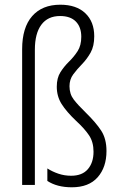

<svg xmlns="http://www.w3.org/2000/svg" viewBox="-20 -785 509 815"><path d="M380 -631Q380 -589 364.5 -561.5Q349 -534 328 -512.5Q307 -491 291 -469.5Q275 -448 275 -419Q275 -386 293 -362.5Q311 -339 344 -307Q387 -265 409.5 -230.5Q432 -196 432 -144Q432 -75 394.5 -32.5Q357 10 285 10Q222 10 181 -17V-70Q203 -56 228.5 -47.5Q254 -39 282 -39Q329 -39 353 -67Q377 -95 377 -141Q377 -182 358 -210.5Q339 -239 303 -272Q262 -311 241.5 -343.5Q221 -376 221 -417Q221 -454 236.5 -478.5Q252 -503 273 -523.5Q294 -544 309.5 -568Q325 -592 325 -629Q325 -670 302 -693.5Q279 -717 235 -717Q183 -717 155.5 -680Q128 -643 128 -574V0H74V-576Q74 -668 116.5 -716.5Q159 -765 236 -765Q304 -765 342 -729Q380 -693 380 -631Z"/></svg>

Font: Noto Sans Khmer UI Condensed Light
Style: Regular
Weight: 300
Width: 3
Designer: Danh Hong and the Monotype Design Team
Foundry: Monotype Imaging Inc.
Version: Version 2.002; ttfautohint (v1.8.4.7-5d5b)